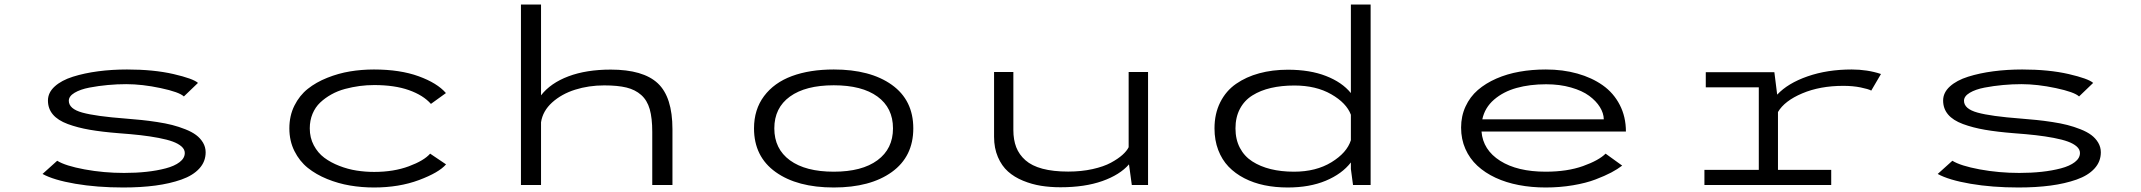

<svg xmlns="http://www.w3.org/2000/svg" viewBox="-20 -820 9490 851"><path d="M526.5 11Q410 11 313.8 -5.5Q217.5 -22 168.5 -49L233.5 -107.5Q269.5 -85 354.8 -69.2Q440 -53.5 530 -53.5Q582.5 -53.5 629 -58.5Q675.5 -63.5 714.5 -73.8Q753.5 -84 776.2 -101.5Q799 -119 799 -142Q799 -158 784.5 -170.8Q770 -183.5 745.5 -192.5Q721 -201.5 682.8 -208.8Q644.5 -216 603.2 -220.8Q562 -225.5 507 -229.5Q431.5 -235.5 378 -244.8Q324.5 -254 280.5 -270.2Q236.5 -286.5 214.5 -312.5Q192.5 -338.5 192.5 -374.5Q192.5 -409.5 222.5 -436.8Q252.5 -464 303.2 -480Q354 -496 415 -504Q476 -512 543 -512Q661 -512 748.8 -491.8Q836.5 -471.5 857.5 -452.5L795 -392.5Q774.5 -412 692.2 -429.5Q610 -447 539.5 -447Q499 -447 458 -443.2Q417 -439.5 376.5 -431.8Q336 -424 310.5 -408.8Q285 -393.5 285 -373.5Q285 -337.5 344.8 -321Q404.5 -304.5 536.5 -294.5Q575 -291.5 606.8 -288.2Q638.5 -285 676.2 -279.2Q714 -273.5 743.2 -266Q772.5 -258.5 801.5 -247Q830.5 -235.5 849.2 -221.5Q868 -207.5 879.8 -187.8Q891.5 -168 891.5 -145Q891.5 -103.5 863.2 -72.8Q835 -42 783.8 -24Q732.5 -6 668.5 2.5Q604.5 11 526.5 11Z M1957 -91.5Q1925.5 -55 1837.2 -22Q1749 11 1637.5 11Q1583 11 1531.2 2.2Q1479.5 -6.5 1430.2 -26.5Q1381 -46.5 1344.2 -76Q1307.5 -105.5 1285 -150.5Q1262.5 -195.5 1262.5 -251Q1262.5 -307 1285 -352Q1307.5 -397 1344.2 -426.2Q1381 -455.5 1430.5 -475.2Q1480 -495 1531.5 -503.5Q1583 -512 1637.5 -512Q1753 -512 1835.5 -482Q1918 -452 1956.5 -407.5L1890 -359.5Q1856 -398 1792.5 -420.5Q1729 -443 1638.5 -443Q1606 -443 1574 -438.8Q1542 -434.5 1509.2 -425.8Q1476.5 -417 1448.8 -401.5Q1421 -386 1399.2 -365.5Q1377.5 -345 1365.2 -315.5Q1353 -286 1353 -251Q1353 -209.5 1370.8 -176Q1388.5 -142.5 1417.2 -121Q1446 -99.5 1484 -84.8Q1522 -70 1560.5 -64Q1599 -58 1638.5 -58Q1725 -58 1792.2 -83Q1859.5 -108 1886.5 -139Z M2289 0V-800H2378V-397.5Q2420.5 -452 2499.8 -481.8Q2579 -511.5 2687 -511.5Q2830.5 -511.5 2895.5 -450.8Q2960.5 -390 2960.5 -247V0H2871V-235.5Q2871 -296.5 2859.8 -336Q2848.5 -375.5 2822 -399Q2795.5 -422.5 2756.8 -432Q2718 -441.5 2658 -441.5Q2589.5 -441.5 2529.2 -422.5Q2469 -403.5 2427.2 -365.8Q2385.5 -328 2378 -278V0Z M3322 -251Q3322 -334.5 3366.5 -394Q3411 -453.5 3490 -482.8Q3569 -512 3675.5 -512Q3837.5 -512 3932.8 -444Q4028 -376 4028 -251Q4028 -126 3932.8 -57.5Q3837.5 11 3675.5 11Q3513.5 11 3417.8 -57.5Q3322 -126 3322 -251ZM3938 -251Q3938 -342 3869.2 -392Q3800.5 -442 3675.5 -442Q3550.5 -442 3481.2 -392Q3412 -342 3412 -251Q3412 -160 3481.2 -109.5Q3550.5 -59 3675.5 -59Q3800.5 -59 3869.2 -109.8Q3938 -160.5 3938 -251Z M4680.5 10Q4635 10 4594.2 3.5Q4553.5 -3 4514.5 -19Q4475.5 -35 4447.8 -59.8Q4420 -84.5 4403 -124Q4386 -163.5 4386 -213.5V-501H4471.5V-243.5Q4471.5 -200.5 4484.2 -167.5Q4497 -134.5 4525 -109.8Q4553 -85 4600.5 -72.2Q4648 -59.5 4714.5 -59.5Q4773 -59.5 4822.5 -70.5Q4872 -81.5 4903.8 -98.8Q4935.5 -116 4955 -133.5Q4974.5 -151 4982.5 -167.5V-501H5068.5V0H4996.5L4984 -91.5Q4943.5 -45 4865.8 -17.5Q4788 10 4680.5 10Z M5688 -511Q5786 -511 5857.2 -483.2Q5928.5 -455.5 5967.5 -407.5V-800H6055V0H5977L5967.5 -71V-100Q5928 -49 5856.2 -19Q5784.5 11 5687.5 11Q5632.5 11 5584.2 1Q5536 -9 5495.2 -30Q5454.5 -51 5425.2 -81.5Q5396 -112 5379.5 -155.2Q5363 -198.5 5363 -251Q5363 -316 5388.5 -366.8Q5414 -417.5 5458.8 -448.5Q5503.5 -479.5 5561.5 -495.2Q5619.5 -511 5688 -511ZM5456 -251Q5456 -202 5475.5 -164.8Q5495 -127.5 5530.2 -104.8Q5565.5 -82 5612 -70.5Q5658.5 -59 5715.5 -59Q5813 -59 5881.5 -101Q5950 -143 5967.5 -198.5V-311.5Q5948 -363.5 5880.5 -402.2Q5813 -441 5717 -441Q5660 -441 5613.5 -430.2Q5567 -419.5 5531.2 -397.2Q5495.5 -375 5475.8 -337.8Q5456 -300.5 5456 -251Z M7170 -86Q7150 -70.5 7121.8 -55.5Q7093.5 -40.5 7051.5 -24.5Q7009.5 -8.5 6951.8 1.2Q6894 11 6831 11Q6768 11 6711.8 0.2Q6655.5 -10.5 6608.8 -32.2Q6562 -54 6528 -85.5Q6494 -117 6475 -160Q6456 -203 6456 -254.5Q6456 -305.5 6475.8 -348.2Q6495.5 -391 6530.2 -421Q6565 -451 6612.5 -471.8Q6660 -492.5 6715 -502.2Q6770 -512 6831.5 -512Q6907 -512 6971.2 -494Q7035.5 -476 7083.8 -442Q7132 -408 7159.2 -355.2Q7186.5 -302.5 7186.5 -237H6546.5Q6553 -155.5 6629.2 -107.2Q6705.5 -59 6831 -59Q6926.5 -59 6996.5 -84Q7066.5 -109 7096.5 -139ZM6833 -446.5Q6760.5 -446.5 6702 -430.2Q6643.5 -414 6602.2 -378.5Q6561 -343 6550 -291H7088.5Q7088 -318.5 7071.2 -345.5Q7054.5 -372.5 7023.8 -395.2Q6993 -418 6943.2 -432.2Q6893.5 -446.5 6833 -446.5Z M7860.5 -67H8096.5V0H7534.5V-67H7775.5V-433H7540.5V-500H7844.5L7857 -400.5Q7904 -451 7991.5 -481.5Q8079 -512 8187 -512Q8257 -512 8317 -492L8274 -418.5Q8261 -425.5 8226.8 -432.5Q8192.5 -439.5 8149.5 -439.5Q8047 -439.5 7968.2 -406.2Q7889.5 -373 7860.5 -323.5Z M8926.5 11Q8810 11 8713.8 -5.5Q8617.5 -22 8568.5 -49L8633.5 -107.5Q8669.5 -85 8754.8 -69.2Q8840 -53.5 8930 -53.5Q8982.5 -53.5 9029 -58.5Q9075.5 -63.5 9114.5 -73.8Q9153.5 -84 9176.2 -101.5Q9199 -119 9199 -142Q9199 -158 9184.5 -170.8Q9170 -183.5 9145.5 -192.5Q9121 -201.5 9082.8 -208.8Q9044.5 -216 9003.2 -220.8Q8962 -225.5 8907 -229.5Q8831.5 -235.5 8778 -244.8Q8724.5 -254 8680.5 -270.2Q8636.5 -286.5 8614.5 -312.5Q8592.5 -338.5 8592.5 -374.5Q8592.5 -409.5 8622.5 -436.8Q8652.5 -464 8703.2 -480Q8754 -496 8815 -504Q8876 -512 8943 -512Q9061 -512 9148.8 -491.8Q9236.5 -471.5 9257.5 -452.5L9195 -392.5Q9174.5 -412 9092.2 -429.5Q9010 -447 8939.5 -447Q8899 -447 8858 -443.2Q8817 -439.5 8776.5 -431.8Q8736 -424 8710.5 -408.8Q8685 -393.5 8685 -373.5Q8685 -337.5 8744.8 -321Q8804.5 -304.5 8936.5 -294.5Q8975 -291.5 9006.8 -288.2Q9038.5 -285 9076.2 -279.2Q9114 -273.5 9143.2 -266Q9172.5 -258.5 9201.5 -247Q9230.5 -235.5 9249.2 -221.5Q9268 -207.5 9279.8 -187.8Q9291.5 -168 9291.5 -145Q9291.5 -103.5 9263.2 -72.8Q9235 -42 9183.8 -24Q9132.5 -6 9068.5 2.5Q9004.5 11 8926.5 11Z"/></svg>

Font: League Mono Extended Light
Style: Regular
Weight: 300
Width: 9
Designer: Tyler Finck
Foundry: The League of Moveable Type / Tyler Finck
Version: Version 2.210